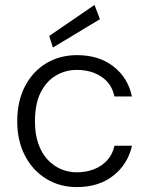

<svg xmlns="http://www.w3.org/2000/svg" viewBox="-20 -748 605 780"><path d="M292 12Q223 12 168 -21.5Q113 -55 81.5 -115.5Q50 -176 50 -255Q50 -337 81.5 -397.5Q113 -458 168 -491Q223 -524 293 -524Q382 -524 441 -478Q500 -432 516 -356H445Q434 -408 392.5 -436Q351 -464 292 -464Q246 -464 207 -441Q168 -418 145 -372Q122 -326 122 -255Q122 -203 135.5 -164.5Q149 -126 173 -100Q197 -74 227.5 -61Q258 -48 292 -48Q330 -48 362 -60.5Q394 -73 416 -97.5Q438 -122 445 -156H516Q500 -82 441 -35Q382 12 292 12ZM195 -555 180 -602 364 -728 386 -670Z"/></svg>

Font: DM Sans 12pt Light
Style: Regular
Weight: 300
Version: Version 4.004;gftools[0.9.30]